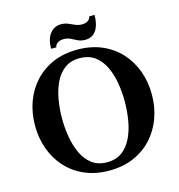

<svg xmlns="http://www.w3.org/2000/svg" viewBox="-135 -1072 1120 1200"><g transform="rotate(-15 425.0 -472.0)"><path d="M425 10.5Q336.5 10.5 266.8 -19.8Q197 -50 148 -103.8Q99 -157.5 73.2 -228.5Q47.5 -299.5 47.5 -381Q47.5 -462.5 73.2 -533.5Q99 -604.5 148 -658Q197 -711.5 266.8 -741.8Q336.5 -772 425 -772Q513.5 -772 583.5 -741.8Q653.5 -711.5 702.5 -658Q751.5 -604.5 777.5 -533.5Q803.5 -462.5 803.5 -381Q803.5 -299.5 777.5 -228.5Q751.5 -157.5 702.5 -103.8Q653.5 -50 583.5 -19.8Q513.5 10.5 425 10.5ZM425 -43.5Q483.5 -43.5 522.8 -73.2Q562 -103 585.2 -152.2Q608.5 -201.5 618.5 -261.5Q628.5 -321.5 628.5 -382Q628.5 -441.5 618.8 -500.8Q609 -560 586 -608.8Q563 -657.5 523.8 -687Q484.5 -716.5 425 -716.5Q366.5 -716.5 327.2 -687Q288 -657.5 265 -608.5Q242 -559.5 232 -500.2Q222 -441 222 -381Q222 -321 232 -261.2Q242 -201.5 265 -152.2Q288 -103 327.2 -73.2Q366.5 -43.5 425 -43.5ZM490.5 -818Q464 -818 443.8 -827.8Q423.5 -837.5 404 -847.5Q384.5 -857.5 360.5 -857.5Q335.5 -857.5 320.5 -847Q305.5 -836.5 302.5 -819.5H269Q269 -883 296.8 -917.2Q324.5 -951.5 367.5 -951.5Q392.5 -951.5 413 -942.8Q433.5 -934 453.2 -925.2Q473 -916.5 495.5 -916.5Q543 -916.5 552 -953.5H586Q586 -890.5 561.5 -854.2Q537 -818 490.5 -818Z"/></g></svg>

Font: Libre Caslon Text SemiBold
Style: Regular
Weight: 600
Designer: Pablo Impallari, Rodrigo Fuenzalida, Katja Schimmel
Foundry: Pablo Impallari, Rodrigo Fuenzalida
Version: Version 2.000